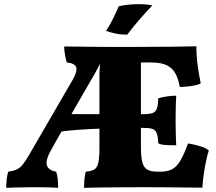

<svg xmlns="http://www.w3.org/2000/svg" viewBox="-20 -902 1041 925"><path d="M286 -352H670Q699 -352 714 -357Q729 -362 735.5 -378Q742 -394 742 -428Q759 -434 784 -437.5Q809 -441 829 -441Q828 -425 827.5 -409.5Q827 -394 826.5 -373.5Q826 -353 826 -322Q826 -300 826.5 -277.5Q827 -255 827.5 -236Q828 -217 829 -202Q809 -202 783.5 -203Q758 -204 743 -211Q741 -244 735 -260Q729 -276 714 -281Q699 -286 670 -286Q577 -286 495.5 -283.5Q414 -281 353.5 -276.5Q293 -272 260 -266ZM459 -540Q459 -560 461.5 -587.5Q464 -615 468 -640Q472 -665 476 -676H659V-192Q659 -145 666 -119.5Q673 -94 690.5 -84.5Q708 -75 737 -75L728 0Q692 0 641.5 0Q591 0 538.5 0.5Q486 1 444 1.5Q402 2 385 3Q385 -20 387 -39.5Q389 -59 393 -75Q420 -77 434 -85.5Q448 -94 453.5 -117.5Q459 -141 459 -187ZM633 -676Q746 -676 812.5 -677Q879 -678 926 -679Q926 -630 933 -581.5Q940 -533 947 -501Q940 -495 921 -491Q902 -487 881 -485Q860 -483 846 -483Q840 -519 826.5 -545.5Q813 -572 785.5 -586.5Q758 -601 708 -601H605ZM497 -676Q488 -651 480 -632.5Q472 -614 462 -594.5Q452 -575 436 -546Q408 -498 375.5 -441.5Q343 -385 312 -331Q281 -277 257 -234.5Q233 -192 221 -170Q206 -141 204.5 -121.5Q203 -102 215 -90.5Q227 -79 250 -75Q256 -61 258 -40.5Q260 -20 260 3Q237 1 202 0.5Q167 0 142 0Q126 0 98.5 0.5Q71 1 45.5 1.5Q20 2 10 3Q10 -17 12.5 -39.5Q15 -62 20 -75Q44 -78 59.5 -85Q75 -92 88.5 -108Q102 -124 118 -152L331 -519Q354 -560 347 -578.5Q340 -597 302 -601Q298 -610 293.5 -636Q289 -662 289 -678Q315 -678 350 -677.5Q385 -677 423.5 -676.5Q462 -676 497 -676ZM620 -75H754Q787 -75 809 -86.5Q831 -98 848.5 -127.5Q866 -157 886 -211Q913 -207 943 -198Q973 -189 986 -177Q975 -143 966.5 -94.5Q958 -46 955 2Q933 2 890 1.5Q847 1 796.5 0.5Q746 0 698.5 0Q651 0 620 0ZM593 -735Q562 -735 538 -740Q514 -745 491 -753Q508 -779 525 -813Q542 -847 552 -872Q575 -877 599 -879.5Q623 -882 646 -882Q686 -882 714 -876Q679 -839 649 -804.5Q619 -770 593 -735Z"/></svg>

Font: Vollkorn Black
Style: Regular
Weight: 900
Designer: Friedrich Althausen
Foundry: Friedrich Althausen
Version: Version 5.000